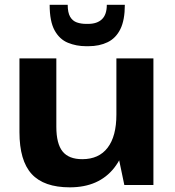

<svg xmlns="http://www.w3.org/2000/svg" viewBox="-20 -789 745 819"><path d="M220.3 -248.2Q220.3 -176.1 246.9 -143Q273.4 -110 330.9 -110Q401.8 -110 439.1 -158.9Q476.5 -207.8 476.5 -300.2L532.7 -381.7V-312.1Q532.7 -156.5 467.3 -73.2Q401.8 10.1 277.9 10.1Q167.2 10.1 115.1 -46.8Q63 -103.7 63 -225.5V-540H220.3ZM634.4 0H510.3L476.5 -161.9V-540H634.4ZM347.2 -591.9Q305.9 -591.9 270 -606.5Q234 -621.1 212.9 -659.5Q191.8 -697.9 191.8 -768.6H268.8Q268.8 -735.3 279.2 -717.4Q289.7 -699.6 307.9 -693.3Q326.1 -687.1 347.2 -687.1H355.7Q394.2 -687.1 414.9 -707Q435.6 -726.8 435.6 -768.6H512.5Q512.5 -703.5 493.5 -664.9Q474.4 -626.2 439.3 -609.1Q404.1 -591.9 357.2 -591.9Z"/></svg>

Font: Pathway Extreme 8pt Thin 12pt
Style: Regular
Weight: 100
Version: Version 1.001;gftools[0.9.26]